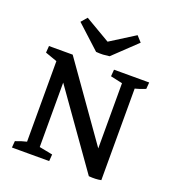

<svg xmlns="http://www.w3.org/2000/svg" viewBox="-124 -760 773 859"><g transform="rotate(20 262.5 -330.5)"><path d="M395.5 2.9 86.9 -432.6 141.6 -483.4 450.2 -46.9 454.1 0.5Q428.2 5.9 395.5 2.9ZM83 -7.3V-476.6L144.5 -447.8V-7.3ZM148.4 -399.4 91.3 -428.2 26.4 -451.2 28.8 -483.4H141.6ZM454.1 0.5 392.6 -21.5V-476.6H454.1ZM28.3 0 30.8 -31.2Q56.2 -41.5 92.8 -50.3L83 -13.7V-82H144.5V-13.7L135.3 -46.4L208 -32.2L205.6 0ZM505.9 -483.4 503.4 -452.1Q474.6 -439.9 443.8 -433.1L454.1 -469.7V-401.4H392.6V-469.7L400.9 -437L335.9 -451.2L338.4 -483.4ZM235.8 -530.8 124 -633.3 148.4 -661.6 298.3 -573.7ZM235.8 -530.8 239.7 -573.2 384.8 -664.6 409.2 -637.7 299.3 -533.2Q282.7 -530.8 269 -530Q255.4 -529.3 235.8 -530.8Z"/></g></svg>

Font: Markazi Text
Style: Regular
Weight: 400
Designer: Borna Izadpanah (Arabic designer), Fiona Ross (Arabic design director) and Florian Runge (Latin designer)
Foundry: Borna Izadpanah and Florian Runge
Version: Version 1.000